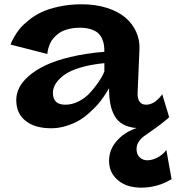

<svg xmlns="http://www.w3.org/2000/svg" viewBox="-20 -588 824 900"><path d="M759.8 115.2 784.2 252Q738.8 279.8 686.5 288.1Q634.3 296.4 591.3 285.9Q548.3 275.4 519.8 243.9Q491.2 212.4 491.2 166Q491.2 114.3 526.4 73.5Q561.5 32.7 620.1 12.2Q583 9.3 557.1 -5.1Q531.2 -19.5 517.1 -44.9Q502.9 -70.3 497.1 -101.6Q491.2 -132.8 491.2 -174.8Q486.3 -166.5 483.4 -161.1Q480.5 -155.8 465.6 -134Q450.7 -112.3 436.5 -96.4Q422.4 -80.6 397.7 -58.3Q373 -36.1 348.1 -22Q323.2 -7.8 289.3 2.7Q255.4 13.2 220.2 13.2Q143.1 13.2 99.6 -21.7Q56.2 -56.6 56.2 -119.1Q56.2 -147.9 69.6 -175.8Q83 -203.6 114.3 -231.2Q145.5 -258.8 192.1 -281.2Q238.8 -303.7 309.8 -320.8Q380.9 -337.9 469.2 -345.2Q469.2 -362.8 467.3 -376.7Q465.3 -390.6 458.3 -406.5Q451.2 -422.4 439.5 -433.1Q427.7 -443.8 406 -450.9Q384.3 -458 355 -458Q324.2 -458 298.8 -451.2Q273.4 -444.3 258.1 -433.6Q242.7 -422.9 231.2 -409.7Q219.7 -396.5 214.4 -383.3Q209 -370.1 206.1 -359.4Q203.1 -348.6 202.6 -341.8L202.1 -335L29.8 -378.9Q30.8 -382.8 33.4 -389.6Q36.1 -396.5 47.1 -416Q58.1 -435.5 72.8 -453.4Q87.4 -471.2 114.5 -493.2Q141.6 -515.1 174.3 -530.8Q207 -546.4 256.3 -557.1Q305.7 -567.9 362.8 -567.9Q428.7 -567.9 481.4 -551Q534.2 -534.2 567.6 -505.6Q601.1 -477.1 618.2 -439.2Q635.3 -401.4 633.8 -358.9L625 -151.9Q624 -127 633.8 -112.1Q643.6 -97.2 665 -97.2Q677.7 -97.2 690.2 -102.3Q702.6 -107.4 711.4 -114.7Q720.2 -122.1 727.1 -129.4Q733.9 -136.7 737.3 -141.6L740.2 -147L772.9 -39.1Q767.1 -31.7 754.9 -22.9Q730.5 -2.4 699.7 19Q668.9 40.5 655 50.5Q641.1 60.5 630.6 75.9Q620.1 91.3 620.1 110.8Q620.1 137.2 635.7 150.6Q651.4 164.1 673.3 163.3Q695.3 162.6 719.5 149.7Q743.7 136.7 759.8 115.2ZM469.2 -252.9V-292Q404.3 -285.6 355.2 -270.8Q306.2 -255.9 279.8 -235.8Q253.4 -215.8 240.7 -195.1Q228 -174.3 228 -152.8Q228 -97.2 286.1 -97.2Q318.8 -97.2 349.6 -113.3Q380.4 -129.4 401.1 -152.1Q421.9 -174.8 438 -197.8Q454.1 -220.7 461.9 -236.8Z"/></svg>

Font: Sporting Grotesque
Style: Bold
Weight: 700
Designer: Lucas LE BIHAN
Foundry: Lucas LE BIHAN
Version: Version 2.002;PS 2.2;hotconv 1.0.88;makeotf.lib2.5.647800